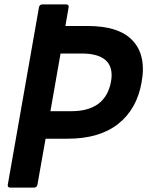

<svg xmlns="http://www.w3.org/2000/svg" viewBox="-20 -754 690 872"><path d="M135 98H26Q15 98 15 87L157 -721Q159 -733 172 -734H281Q292 -734 292 -723L277 -636H377Q522 -636 583 -569Q629 -520 629 -440Q629 -412 623 -380Q602 -259 517 -191.5Q432 -124 287 -124H187L150 85Q148 97 135 98ZM304 -249Q459 -249 484 -383Q487 -399 487 -412Q487 -511 350 -511H255L209 -249Z"/></svg>

Font: YamahaIndonesia935. App
Style: Bold Italic
Weight: 700
Italic angle: -10°
Designer: Dalton Maag Ltd
Foundry: Dalton Maag Ltd
Version: Version 1.002; January 01, 2024; Regular/Italic